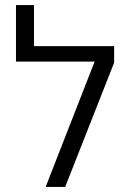

<svg xmlns="http://www.w3.org/2000/svg" viewBox="-20 -737 516 757"><path d="M160 0 353 -494H43V-717H114V-555H430V-490L237 0Z"/></svg>

Font: Assistant
Style: Regular
Weight: 400
Designer: Hebrew By Ben Nathan, Latin by Paul Hunt
Version: Version 3.000